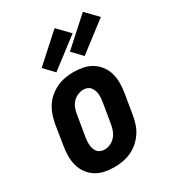

<svg xmlns="http://www.w3.org/2000/svg" viewBox="-187 -884 909 1000"><g transform="rotate(-30 267.5 -383.5)"><path d="M206 8Q176 8 147.5 2Q119 -4 95.5 -19Q72 -34 56 -56.5Q40 -79 32.5 -106.5Q25 -134 25.5 -164Q26 -194 31 -223L50 -343Q55 -368 63.5 -393Q72 -418 86.5 -440Q101 -462 122 -479.5Q143 -497 167 -508Q191 -519 216.5 -523.5Q242 -528 267 -528Q297 -528 325.5 -522Q354 -516 377.5 -501Q401 -486 417.5 -463.5Q434 -441 441.5 -413.5Q449 -386 448.5 -356Q448 -326 443 -297L423 -177Q419 -152 410.5 -127Q402 -102 387 -80Q372 -58 351.5 -40.5Q331 -23 307 -12Q283 -1 257 3.5Q231 8 206 8ZM207 -97Q225 -97 242 -104.5Q259 -112 272 -126.5Q285 -141 291.5 -158.5Q298 -176 301 -194L321 -314Q323 -326 324 -338Q325 -350 324 -362Q323 -374 319 -385Q315 -396 308 -405Q301 -414 290 -418.5Q279 -423 267 -423Q249 -423 231.5 -415.5Q214 -408 201 -393.5Q188 -379 182 -361.5Q176 -344 173 -326L153 -206Q151 -194 150 -182Q149 -170 150 -158Q151 -146 154.5 -135Q158 -124 165 -115Q172 -106 183.5 -101.5Q195 -97 207 -97ZM360 -571 305 -629 467 -775 535 -705ZM190 -571 135 -629 297 -775 365 -705Z"/></g></svg>

Font: Iosevka Term Curly Extrabold
Style: Italic
Weight: 800
Italic angle: -9°
Designer: Belleve Invis
Foundry: Belleve Invis
Version: Version 32.3.0